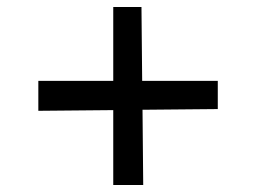

<svg xmlns="http://www.w3.org/2000/svg" viewBox="-20 -531 736 551"><path d="M90 -299H305V-511H386L388 -299H605V-218L389 -216L391 0H305V-215L90 -213Z"/></svg>

Font: Andada Pro SemiBold
Style: Regular
Weight: 600
Designer: Carolina Giovagnoli
Foundry: Huerta Tipografica
Version: Version 3.005